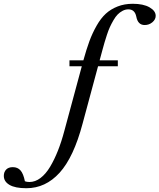

<svg xmlns="http://www.w3.org/2000/svg" viewBox="-297 -745 839 1010"><path d="M-158.2 245.1Q-217.3 245.1 -247.1 227.5Q-276.9 210 -276.9 180.2Q-276.9 159.7 -264.6 147Q-252.4 134.3 -229.5 134.3Q-204.1 134.3 -189 151.6Q-173.8 168.9 -166 208.5Q-156.2 212.4 -142.1 212.4Q-111.8 212.4 -84 191.4Q-56.2 170.4 -33.4 132.3Q-10.7 94.2 7.8 47.4Q26.4 0.5 41.5 -56.6L133.3 -396.5H68.4V-427.7H141.6Q157.7 -485.8 173.3 -528.3Q189 -570.8 211.2 -609.9Q233.4 -648.9 259.5 -672.9Q285.6 -696.8 321.5 -710.9Q357.4 -725.1 401.4 -725.1Q457 -725.1 489.5 -706.5Q522 -688 522 -661.6Q522 -642.6 504.6 -627.9Q487.3 -613.3 463.9 -613.3Q428.2 -613.3 419.9 -657.7Q412.1 -695.8 378.4 -695.8Q362.3 -695.8 347.7 -688Q333 -680.2 321.8 -668.7Q310.5 -657.2 299.6 -638.2Q288.6 -619.1 281 -602.5Q273.4 -585.9 265.4 -561.5Q257.3 -537.1 252.9 -521.7Q248.5 -506.3 242.2 -483.4L227.1 -427.7H322.8V-396.5H218.8L137.2 -93.8Q90.3 82.5 16.4 163.8Q-57.6 245.1 -158.2 245.1Z"/></svg>

Font: Elstob Medium
Style: Italic
Weight: 500
Italic angle: -20°
Designer: Peter S. Baker
Version: Version 1.015